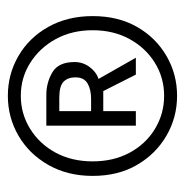

<svg xmlns="http://www.w3.org/2000/svg" viewBox="-11 -818 471 489"><g transform="rotate(-90 224.5 -573.5)"><path d="M225 -358Q170 -358 123.5 -385Q77 -412 49 -460Q21 -508 21 -573Q21 -637 49 -686Q77 -735 123.5 -762Q170 -789 225 -789Q280 -789 326.5 -762Q373 -735 400.5 -686Q428 -637 428 -573Q428 -508 400.5 -460Q373 -412 326.5 -385Q280 -358 225 -358ZM225 -391Q271 -391 309 -414.5Q347 -438 369.5 -479Q392 -520 392 -573Q392 -626 369.5 -667Q347 -708 309 -732Q271 -756 225 -756Q179 -756 140.5 -732Q102 -708 80 -667Q58 -626 58 -573Q58 -520 80 -479Q102 -438 140.5 -414.5Q179 -391 225 -391ZM149 -463V-691H227Q259 -691 285 -675.5Q311 -660 311 -619Q311 -598 298.5 -581Q286 -564 268 -558L322 -463H279L237 -546H186V-463ZM186 -577H217Q241 -577 256.5 -586Q272 -595 272 -617Q272 -636 261 -647Q250 -658 220 -658H186Z"/></g></svg>

Font: Noto Sans KR Thin Light
Style: Regular
Weight: 300
Version: Version 2.004-H2;hotconv 1.0.118;makeotfexe 2.5.65603